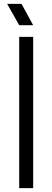

<svg xmlns="http://www.w3.org/2000/svg" viewBox="-20 -970 269 990"><path d="M151 -780V0H79V-780ZM17 -950H91L151 -840H79Z"/></svg>

Font: Cooper Hewitt
Style: Book
Weight: 705
Designer: Village Type and Design LLC
Foundry: Cooper Hewitt Smithsonian Design Museum
Version: 1.000; ttfautohint (v1.8.1)